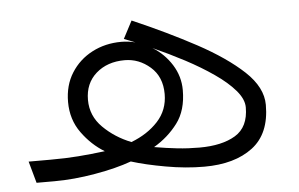

<svg xmlns="http://www.w3.org/2000/svg" viewBox="-39 -472 817 525"><g transform="rotate(-5 370.0 -209.5)"><path d="M24.9 -59.6H84.5Q127.4 -59.6 161.6 -62.3Q195.8 -64.9 234.9 -69.8Q199.2 -91.3 172.9 -127.7Q146.5 -164.1 146.5 -212.4Q146.5 -258.3 168 -292.2Q189.5 -326.2 225.6 -345Q261.7 -363.8 305.7 -363.8Q325.2 -363.8 344.2 -358.9Q328.6 -365.2 313.5 -371.1L338.9 -419.4Q433.6 -378.4 512 -336.2Q590.3 -293.9 637.5 -249.8Q684.6 -205.6 684.6 -157.7Q684.6 -78.6 635.3 -41.3Q585.9 -3.9 502.4 -3.9Q451.7 -3.9 397 -13.7Q342.3 -23.4 303.2 -35.6Q261.7 -20.5 202.9 -10.3Q144 0 90.8 0H41.5ZM370.1 -69.3Q403.8 -63.5 433.3 -60.3Q462.9 -57.1 493.7 -57.1Q555.7 -57.1 592.5 -79.3Q629.4 -101.6 629.4 -155.8Q629.4 -178.2 608.6 -202.4Q587.9 -226.6 553 -250.7Q518.1 -274.9 475.6 -297.4Q433.1 -319.8 389.2 -339.4Q421.4 -319.8 441.7 -287.6Q461.9 -255.4 461.9 -217.8Q461.9 -162.1 435.5 -127.2Q409.2 -92.3 370.1 -69.3ZM201.2 -213.4Q201.2 -169.4 233.2 -137.7Q265.1 -106 309.6 -88.4Q354.5 -105.5 383.1 -136.5Q411.6 -167.5 411.6 -211.4Q411.6 -258.8 380.6 -285.9Q349.6 -313 310.5 -313Q262.7 -313 231.9 -285.9Q201.2 -258.8 201.2 -213.4Z"/></g></svg>

Font: Vazirmatn RD UI ExtraLight
Style: Regular
Weight: 200
Designer: Saber Rastikerdar
Foundry: Saber Rastikerdar
Version: Version 33.003